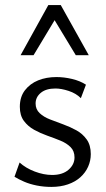

<svg xmlns="http://www.w3.org/2000/svg" viewBox="-20 -726 418 755"><path d="M182 9Q152 9 124.5 3.5Q97 -2 75 -11.5Q53 -21 37 -31L57 -87Q81 -65 116.5 -51.5Q152 -38 185 -38Q226 -38 249.5 -58.5Q273 -79 273 -107Q273 -132 257.5 -147.5Q242 -163 217.5 -173Q193 -183 166 -192.5Q139 -202 114.5 -215.5Q90 -229 74 -250.5Q58 -272 58 -306Q58 -345 78 -371Q98 -397 130 -410Q162 -423 202 -423Q232 -423 263.5 -415.5Q295 -408 318 -393L298 -340Q279 -359 250 -368.5Q221 -378 198 -378Q161 -378 140.5 -361Q120 -344 120 -319Q120 -296 136 -281Q152 -266 176.5 -256.5Q201 -247 228.5 -237Q256 -227 280.5 -213.5Q305 -200 321 -177.5Q337 -155 337 -120Q337 -94 326.5 -70.5Q316 -47 296 -29Q276 -11 247 -1Q218 9 182 9ZM278 -509 183 -666 170 -706H219L329 -509ZM61 -509 170 -706H219L207 -667L112 -509Z"/></svg>

Font: Ysabeau Office
Style: Regular
Weight: 400
Designer: Christian Thalmann (Catharsis Fonts)
Version: Version 2.001;gftools[0.9.30]; featfreeze: tnum,lnum,ss02